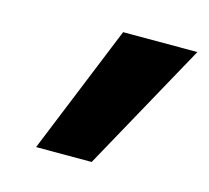

<svg xmlns="http://www.w3.org/2000/svg" viewBox="-56 -760 453 417"><g transform="rotate(15 170.5 -551.0)"><path d="M56 -406 174 -696H341L181 -406Z"/></g></svg>

Font: Fira Sans Black
Style: Italic
Weight: 900
Italic angle: -8°
Designer: Carrois Corporate & Edenspiekermann AG
Foundry: Carrois Corporate GbR & Edenspiekermann AG
Version: Version 4.203